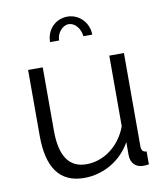

<svg xmlns="http://www.w3.org/2000/svg" viewBox="-83 -799 760 878"><g transform="rotate(-10 297.0 -360.0)"><path d="M289 -695C317 -695 342 -666 346 -629H387C387 -685 343 -730 289 -730C233 -730 191 -686 191 -629H233C233 -664 260 -695 289 -695ZM238 10C326 10 410 -37 455 -118V-58C455 -22 477 1 509 2C513 2 523 3 539 0V-60C523 -60 515 -69 515 -88V-521H447V-193C415 -106 340 -50 259 -50C178 -50 138 -109 138 -227V-521H70V-215C70 -66 125 10 238 10Z"/></g></svg>

Font: Raleway Reg
Style: Regular
Weight: 400
Designer: Matt McInerney, Pablo Impallari, Rodrigo Fuenzalida
Foundry: Matt McInerney, Pablo Impallari, Rodrigo Fuenzalida
Version: Version 3.00 July 28, 2015